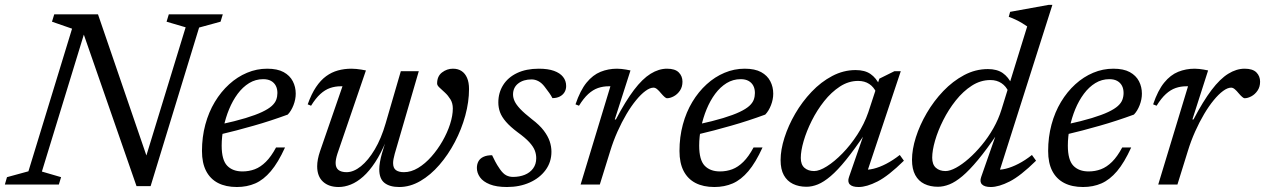

<svg xmlns="http://www.w3.org/2000/svg" viewBox="-36 -740 5074 770"><path d="M560 -90.5 542.5 -88.5 708.5 -630.5 632 -653 641 -682.5H857.5L848.5 -653L762.5 -629.5L568 6.5H511.5L290 -630.5L306 -620L132 -52L209 -29.5L200 0H-16.5L-8 -29.5L78 -53L253 -625L172.5 -653L181.5 -682.5H357Z M1019.5 -422.5Q989 -422.5 963.2 -406.8Q937.5 -391 917.2 -363.8Q897 -336.5 882.8 -302Q868.5 -267.5 860.8 -229.8Q853 -192 853 -156Q853 -98.5 875 -75.5Q897 -52.5 936.5 -52.5Q962.5 -52.5 985.8 -61.2Q1009 -70 1030.2 -91Q1051.5 -112 1071 -148.5H1107Q1079.5 -88 1050.2 -53.5Q1021 -19 987.8 -4.5Q954.5 10 914 10Q869.5 10 838.2 -6.2Q807 -22.5 790.5 -54.5Q774 -86.5 774 -134.5Q774 -190.5 787.5 -240.5Q801 -290.5 825.5 -331.2Q850 -372 883 -402Q916 -432 954.8 -448.2Q993.5 -464.5 1035.5 -464.5Q1076.5 -464.5 1101.5 -450.8Q1126.5 -437 1138.2 -414.2Q1150 -391.5 1150 -364.5Q1150 -341.5 1141 -318.2Q1132 -295 1118 -280.5Q1084 -268 1049.8 -256.8Q1015.5 -245.5 981 -235.8Q946.5 -226 912.5 -217Q878.5 -208 846 -200.5L848 -241Q908 -254 949 -266.5Q990 -279 1015.2 -291Q1040.5 -303 1053.8 -315Q1067 -327 1071.8 -340Q1076.5 -353 1076.5 -367Q1076.5 -384 1070 -396.2Q1063.5 -408.5 1051 -415.5Q1038.5 -422.5 1019.5 -422.5Z M1571.5 -454.5H1643.5L1547 -123Q1544 -111.5 1542.2 -102.5Q1540.5 -93.5 1540.5 -86Q1540.5 -66 1551.8 -57.8Q1563 -49.5 1584 -49.5Q1612.5 -49.5 1640.8 -66.5Q1669 -83.5 1694 -111.8Q1719 -140 1738.5 -174Q1758 -208 1769 -242.2Q1780 -276.5 1780 -305Q1780 -326 1770.5 -341.5Q1761 -357 1748.5 -368.5Q1736 -380 1726.5 -388.8Q1717 -397.5 1717 -405Q1717 -434.5 1736.8 -449.5Q1756.5 -464.5 1780.5 -464.5Q1801 -464.5 1815.2 -455Q1829.5 -445.5 1837.2 -427.5Q1845 -409.5 1845 -383Q1845 -331.5 1830 -276.5Q1815 -221.5 1788.2 -170.5Q1761.5 -119.5 1726.2 -78.8Q1691 -38 1649.8 -14Q1608.5 10 1565 10Q1527 10 1506 -6.5Q1485 -23 1485 -61Q1485 -74 1487.8 -90.2Q1490.5 -106.5 1496 -125.5L1511.5 -176H1513Q1492 -125 1468.5 -89.2Q1445 -53.5 1420.5 -31.8Q1396 -10 1371 0Q1346 10 1322 10Q1282.5 10 1259.2 -11.5Q1236 -33 1236 -73Q1236 -100 1247.5 -133.5L1337.5 -394Q1335.5 -394 1334.2 -394Q1333 -394 1331 -394Q1308 -394 1287.8 -387Q1267.5 -380 1248.8 -363Q1230 -346 1211.5 -316L1198 -321.5Q1213 -363.5 1231.5 -391Q1250 -418.5 1272 -434.5Q1294 -450.5 1319.5 -457.5Q1345 -464.5 1373.5 -464.5Q1383.5 -464.5 1393 -463.5Q1402.5 -462.5 1412.5 -461Q1422.5 -459.5 1431.5 -457.5L1317 -123Q1313.5 -112 1311.8 -103Q1310 -94 1310 -86.5Q1310 -67.5 1321.2 -58.5Q1332.5 -49.5 1354 -49.5Q1382 -49.5 1411.5 -73.2Q1441 -97 1467 -140.8Q1493 -184.5 1510.5 -245Z M1937.5 -117.5Q1944 -104.5 1950.2 -92Q1956.5 -79.5 1969 -61.5Q1981.5 -43.5 1994 -37Q2006.5 -30.5 2021.5 -30.5Q2047.5 -30.5 2068.5 -39Q2089.5 -47.5 2102 -64.5Q2114.5 -81.5 2114.5 -105.5Q2114.5 -122 2108.5 -137.2Q2102.5 -152.5 2086.5 -170Q2070.5 -187.5 2040 -209.5Q2010 -232 1993 -251.8Q1976 -271.5 1969.2 -290.2Q1962.5 -309 1962.5 -329Q1962.5 -368 1981.8 -398.8Q2001 -429.5 2037.5 -447Q2074 -464.5 2125 -464.5Q2161.5 -464.5 2185.8 -455.8Q2210 -447 2222.2 -431.5Q2234.5 -416 2234.5 -395Q2234.5 -381 2227.8 -370Q2221 -359 2208.8 -352.8Q2196.5 -346.5 2179.5 -346.5Q2174 -357 2167 -367Q2160 -377 2148 -392.5Q2136.5 -407.5 2123.2 -414.5Q2110 -421.5 2096 -421.5Q2063 -421.5 2042.2 -405.2Q2021.5 -389 2021.5 -361Q2021.5 -348 2027.8 -334.2Q2034 -320.5 2050.2 -303.2Q2066.5 -286 2097 -262Q2128 -238.5 2144.8 -216.2Q2161.5 -194 2168.5 -173.2Q2175.5 -152.5 2175.5 -131.5Q2175.5 -90 2152 -58Q2128.5 -26 2088.2 -8Q2048 10 1997 10Q1955 10 1928.2 -0.8Q1901.5 -11.5 1889 -29Q1876.5 -46.5 1876.5 -66.5Q1876.5 -81.5 1882.8 -93Q1889 -104.5 1902.8 -111Q1916.5 -117.5 1937.5 -117.5Z M2412 -394Q2410.5 -394 2408.8 -394Q2407 -394 2405.5 -394Q2382.5 -394 2362.2 -387Q2342 -380 2323.2 -363Q2304.5 -346 2286 -316L2272 -321.5Q2291 -377.5 2316.2 -408.5Q2341.5 -439.5 2372.5 -452Q2403.5 -464.5 2438.5 -464.5Q2447.5 -464.5 2456.5 -463.5Q2465.5 -462.5 2474.5 -461Q2483.5 -459.5 2492.5 -457.5L2429.5 -261H2434Q2472.5 -334.5 2506.5 -379.2Q2540.5 -424 2573.2 -444.2Q2606 -464.5 2639 -464.5Q2671.5 -464.5 2686.2 -449.5Q2701 -434.5 2701 -412.5Q2701 -391.5 2690.8 -376.5Q2680.5 -361.5 2666 -353.8Q2651.5 -346 2638.5 -346Q2635.5 -346 2629.2 -351.2Q2623 -356.5 2615 -366Q2607 -376 2599.5 -382.2Q2592 -388.5 2585 -388.5Q2570.5 -388.5 2552.5 -375.2Q2534.5 -362 2515 -338.2Q2495.5 -314.5 2476.5 -282.5Q2457.5 -250.5 2440.5 -212.5Q2423.5 -174.5 2411 -133.5L2369.5 0H2292.5Z M2934.5 -422.5Q2904 -422.5 2878.2 -406.8Q2852.5 -391 2832.2 -363.8Q2812 -336.5 2797.8 -302Q2783.5 -267.5 2775.8 -229.8Q2768 -192 2768 -156Q2768 -98.5 2790 -75.5Q2812 -52.5 2851.5 -52.5Q2877.5 -52.5 2900.8 -61.2Q2924 -70 2945.2 -91Q2966.5 -112 2986 -148.5H3022Q2994.5 -88 2965.2 -53.5Q2936 -19 2902.8 -4.5Q2869.5 10 2829 10Q2784.5 10 2753.2 -6.2Q2722 -22.5 2705.5 -54.5Q2689 -86.5 2689 -134.5Q2689 -190.5 2702.5 -240.5Q2716 -290.5 2740.5 -331.2Q2765 -372 2798 -402Q2831 -432 2869.8 -448.2Q2908.5 -464.5 2950.5 -464.5Q2991.5 -464.5 3016.5 -450.8Q3041.5 -437 3053.2 -414.2Q3065 -391.5 3065 -364.5Q3065 -341.5 3056 -318.2Q3047 -295 3033 -280.5Q2999 -268 2964.8 -256.8Q2930.5 -245.5 2896 -235.8Q2861.5 -226 2827.5 -217Q2793.5 -208 2761 -200.5L2763 -241Q2823 -254 2864 -266.5Q2905 -279 2930.2 -291Q2955.5 -303 2968.8 -315Q2982 -327 2986.8 -340Q2991.5 -353 2991.5 -367Q2991.5 -384 2985 -396.2Q2978.5 -408.5 2966 -415.5Q2953.5 -422.5 2934.5 -422.5Z M3369 -30.5 3429.5 -205H3434Q3391 -141 3357 -99Q3323 -57 3295.2 -33.5Q3267.5 -10 3244 -0.5Q3220.5 9 3198.5 9Q3167.5 9 3144 -2.5Q3120.5 -14 3107.5 -37.5Q3094.5 -61 3094.5 -98Q3094.5 -139 3110 -187.8Q3125.5 -236.5 3153.2 -284.2Q3181 -332 3218.8 -371.8Q3256.5 -411.5 3301.5 -435.2Q3346.5 -459 3395.5 -459Q3432.5 -459 3455.2 -443.2Q3478 -427.5 3492.5 -397L3478.5 -368.5Q3468.5 -391 3450 -403.2Q3431.5 -415.5 3405.5 -415.5Q3367 -415.5 3332.5 -393Q3298 -370.5 3269.2 -334.2Q3240.5 -298 3219.5 -256Q3198.5 -214 3187 -174.5Q3175.5 -135 3175.5 -106.5Q3175.5 -80 3190.2 -67Q3205 -54 3229 -54Q3250 -54 3280.2 -73Q3310.5 -92 3342.5 -124.8Q3374.5 -157.5 3402.2 -200Q3430 -242.5 3446 -289L3490.5 -424.5L3551 -454.5H3576.5L3437 -36.5L3424 -60Q3442.5 -57.5 3466.8 -63.2Q3491 -69 3518 -83Q3545 -97 3572.5 -118.5L3589 -95.5Q3527 -34.5 3483.2 -12.2Q3439.5 10 3407.5 10Q3382 10 3372 -0.5Q3362 -11 3369 -30.5Z M4008.5 -372Q3999 -394 3980.2 -406.5Q3961.5 -419 3936 -419Q3896.5 -419 3861.5 -396.5Q3826.5 -374 3797.2 -337.2Q3768 -300.5 3746.8 -258.2Q3725.5 -216 3714 -176.2Q3702.5 -136.5 3702.5 -107.5Q3702.5 -80.5 3717.2 -67.2Q3732 -54 3756 -54Q3773.5 -54 3798 -67.2Q3822.5 -80.5 3849 -103.8Q3875.5 -127 3901.2 -158Q3927 -189 3947.8 -225.5Q3968.5 -262 3980.5 -301L4083.5 -634Q4074.5 -640.5 4062.8 -647.5Q4051 -654.5 4037.5 -661Q4024 -667.5 4009.5 -672.5L4015 -692.5L4169.5 -720.5H4184.5L3967 -36.5L3954 -60Q3973 -57.5 3997 -63.2Q4021 -69 4048.2 -83Q4075.5 -97 4102.5 -118.5L4119 -95.5Q4057 -34.5 4013.2 -12.2Q3969.5 10 3937.5 10Q3912.5 10 3902.2 -0.5Q3892 -11 3899 -30.5L3960 -205H3964.5Q3921 -140.5 3886.2 -98.8Q3851.5 -57 3823.5 -33.5Q3795.5 -10 3771.5 -0.5Q3747.5 9 3725.5 9Q3694.5 9 3671 -2.5Q3647.5 -14 3634.5 -38Q3621.5 -62 3621.5 -99Q3621.5 -140.5 3637 -189.5Q3652.5 -238.5 3680.8 -286.8Q3709 -335 3747 -374.8Q3785 -414.5 3830.5 -438.8Q3876 -463 3926 -463Q3962.5 -463 3985.5 -447Q4008.5 -431 4022.5 -400.5Z M4413 -422.5Q4382.5 -422.5 4356.8 -406.8Q4331 -391 4310.8 -363.8Q4290.5 -336.5 4276.2 -302Q4262 -267.5 4254.2 -229.8Q4246.5 -192 4246.5 -156Q4246.5 -98.5 4268.5 -75.5Q4290.5 -52.5 4330 -52.5Q4356 -52.5 4379.2 -61.2Q4402.5 -70 4423.8 -91Q4445 -112 4464.5 -148.5H4500.5Q4473 -88 4443.8 -53.5Q4414.5 -19 4381.2 -4.5Q4348 10 4307.5 10Q4263 10 4231.8 -6.2Q4200.5 -22.5 4184 -54.5Q4167.5 -86.5 4167.5 -134.5Q4167.5 -190.5 4181 -240.5Q4194.5 -290.5 4219 -331.2Q4243.5 -372 4276.5 -402Q4309.5 -432 4348.2 -448.2Q4387 -464.5 4429 -464.5Q4470 -464.5 4495 -450.8Q4520 -437 4531.8 -414.2Q4543.5 -391.5 4543.5 -364.5Q4543.5 -341.5 4534.5 -318.2Q4525.5 -295 4511.5 -280.5Q4477.5 -268 4443.2 -256.8Q4409 -245.5 4374.5 -235.8Q4340 -226 4306 -217Q4272 -208 4239.5 -200.5L4241.5 -241Q4301.5 -254 4342.5 -266.5Q4383.5 -279 4408.8 -291Q4434 -303 4447.2 -315Q4460.5 -327 4465.2 -340Q4470 -353 4470 -367Q4470 -384 4463.5 -396.2Q4457 -408.5 4444.5 -415.5Q4432 -422.5 4413 -422.5Z M4728.5 -394Q4727 -394 4725.2 -394Q4723.5 -394 4722 -394Q4699 -394 4678.8 -387Q4658.5 -380 4639.8 -363Q4621 -346 4602.5 -316L4588.5 -321.5Q4607.5 -377.5 4632.8 -408.5Q4658 -439.5 4689 -452Q4720 -464.5 4755 -464.5Q4764 -464.5 4773 -463.5Q4782 -462.5 4791 -461Q4800 -459.5 4809 -457.5L4746 -261H4750.5Q4789 -334.5 4823 -379.2Q4857 -424 4889.8 -444.2Q4922.5 -464.5 4955.5 -464.5Q4988 -464.5 5002.8 -449.5Q5017.5 -434.5 5017.5 -412.5Q5017.5 -391.5 5007.2 -376.5Q4997 -361.5 4982.5 -353.8Q4968 -346 4955 -346Q4952 -346 4945.8 -351.2Q4939.5 -356.5 4931.5 -366Q4923.5 -376 4916 -382.2Q4908.5 -388.5 4901.5 -388.5Q4887 -388.5 4869 -375.2Q4851 -362 4831.5 -338.2Q4812 -314.5 4793 -282.5Q4774 -250.5 4757 -212.5Q4740 -174.5 4727.5 -133.5L4686 0H4609Z"/></svg>

Font: Newsreader
Style: Italic
Weight: 400
Italic angle: -17°
Designer: Hugues Gentile
Foundry: Production Type
Version: Version 1.003